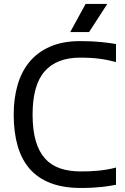

<svg xmlns="http://www.w3.org/2000/svg" viewBox="-20 -933 627 964"><path d="M143.6 -357.9Q143.6 -280.8 159.2 -226.6Q174.8 -172.4 205.3 -137.9Q235.8 -103.5 281 -87.9Q326.2 -72.3 385.3 -72.3Q404.3 -72.3 426.5 -73Q448.7 -73.7 471.9 -75.9Q495.1 -78.1 518.1 -82Q541 -85.9 562.5 -91.8V-5.4Q547.4 -2.4 530 0.5Q512.7 3.4 491.5 5.6Q470.2 7.8 444.1 9.3Q418 10.7 385.3 10.7Q298.3 10.7 234.9 -13.4Q171.4 -37.6 130.1 -84.2Q88.9 -130.9 68.8 -199.7Q48.8 -268.6 48.8 -357.9Q48.8 -439 68.4 -506.6Q87.9 -574.2 128.7 -623Q169.4 -671.9 232.4 -699.2Q295.4 -726.6 382.3 -726.6Q443.8 -726.6 488 -721.9Q532.2 -717.3 562.5 -711.9V-621.6Q543 -626.5 523.4 -630.6Q503.9 -634.8 482.4 -637.7Q460.9 -640.6 436.5 -642.1Q412.1 -643.6 382.3 -643.6Q264.2 -643.6 203.9 -574.5Q143.6 -505.4 143.6 -357.9ZM409.7 -913.1H518.6L427.2 -772H332.5Z"/></svg>

Font: Arian AMU
Style: Regular
Weight: 400
Designer: Ruben Hakobyan (Tarumian)
Foundry: Ruben Hakobyan (Tarumian)
Version: Version 4.003